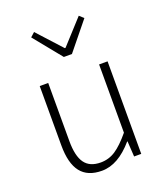

<svg xmlns="http://www.w3.org/2000/svg" viewBox="-138 -831 805 936"><g transform="rotate(-20 264.5 -362.5)"><path d="M230 12Q156 12 120.5 -33.5Q85 -79 85 -172V-480H129V-178Q129 -101 155 -64.5Q181 -28 238 -28Q280 -28 315 -51Q350 -74 393 -126V-480H437V0H400L395 -80H393Q314 12 230 12ZM244 -573 127 -717 149 -737 263 -612H267L381 -737L403 -717L286 -573Z"/></g></svg>

Font: Toshiba Sans Light
Style: Regular
Weight: 300
Designer: Paul D. Hunt
Foundry: Toshiba Corporation
Version: Version 2.020;PS 2.0;hotconv 1.0.86;makeotf.lib2.5.63406